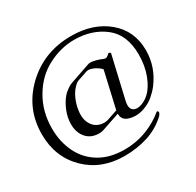

<svg xmlns="http://www.w3.org/2000/svg" viewBox="-196 -926 1427 1397"><g transform="rotate(-30 517.5 -228.0)"><path d="M897.9 -86.9Q873 -54.7 840.6 -27.3Q808.1 0 770.5 15.1Q727.1 33.7 685.1 33.7Q653.8 33.7 623.5 23.4Q577.1 7.3 577.1 -42.5V-44.4L426.8 6.8Q410.6 12.2 399.9 12.2H379.9Q310.5 8.8 273.4 -44.4Q243.7 -85.9 243.7 -146.5Q243.7 -200.7 265.6 -255.4Q287.6 -310.1 319.3 -347.2Q337.4 -368.7 373.5 -392.1Q385.3 -399.4 400.4 -405.3Q442.9 -419.9 485.6 -434.6Q528.3 -449.2 571.3 -463.9Q580.1 -466.8 587.9 -466.8H590.3Q621.1 -465.3 662.1 -451.2Q665 -450.2 666.5 -449.2Q676.3 -444.8 690.9 -439.5Q696.8 -437.5 701.7 -437.5Q709.5 -437.5 716.3 -441.9Q729 -450.7 734.4 -456.5Q737.3 -460 741.7 -460Q743.7 -460 746.1 -459Q754.9 -455.1 754.9 -450.2V-449.2L673.3 -97.2Q668.9 -77.6 668.9 -62.5Q668.9 -19.5 704.1 -10.7Q712.9 -8.3 722.2 -8.3Q740.7 -8.3 762.2 -17.1Q795.4 -29.8 822.3 -54.7Q866.2 -94.7 895.5 -170.9Q924.8 -248 924.8 -341.3Q924.8 -508.8 821.3 -588.9Q717.8 -668.9 569.3 -668.9Q458.5 -668.9 351.1 -613.8Q243.2 -559.1 175.8 -445.3Q108.4 -332.5 108.4 -189Q108.4 -77.1 153.3 14.2Q197.8 105 284.7 156.2Q370.1 207 490.7 207Q592.3 207 682.6 171.4Q764.6 138.7 828.1 85.9Q830.1 84 832.5 84Q835.4 84 838.9 87.4Q842.3 90.8 842.3 95.7Q842.3 100.1 839.8 105Q834.5 116.7 827.6 123Q755.9 189.5 664.3 218.5Q572.8 247.6 468.8 247.6Q273.4 247.6 148.4 124.5Q23.4 1 23.4 -189.5Q23.4 -406.2 180.2 -555.7Q336.9 -704.1 564.9 -704.1Q747.6 -704.1 866.7 -605.5Q985.8 -505.9 985.8 -342.8Q985.8 -201.7 897.9 -86.9ZM579.6 -70.8 649.4 -375.5Q633.8 -394 604.7 -409.9Q575.7 -425.8 550.3 -426.8H548.3Q538.6 -426.8 528.3 -422.9Q509.3 -416.5 490.2 -409.9Q471.2 -403.3 452.1 -397Q439.5 -392.6 429.7 -384.3Q392.1 -352.1 370.8 -306.2Q349.6 -260.3 342.8 -215.3Q338.9 -192.4 338.9 -171.9Q338.9 -130.4 354.5 -101.1Q377.4 -55.7 422.9 -42Q440.9 -36.6 459.5 -36.6Q465.3 -36.6 471.7 -37.1Q482.9 -38.1 499 -43.5Q509.8 -46.9 535.6 -55.9Q561.5 -64.9 579.6 -70.8Z"/></g></svg>

Font: Caudex
Style: Regular
Weight: 400
Version: Version 1.01